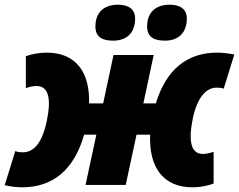

<svg xmlns="http://www.w3.org/2000/svg" viewBox="-39 -787 1017 817"><path d="M663 -614C725 -614 756 -652 756 -708C756 -753 721 -767 683 -767C622 -767 587 -733 587 -674C587 -629 617 -614 663 -614ZM442 -614C505 -614 536 -652 536 -708C536 -753 501 -767 463 -767C402 -767 367 -733 367 -674C367 -629 397 -614 442 -614ZM55 10C186 10 276 -64 319 -214H371L325 0H496L542 -214H600C594 -80 652 10 780 10C812 10 844 4 870 -6V-141C853 -135 837 -132 824 -132C774 -132 762 -185 781 -281C800 -372 838 -414 882 -414C891 -414 900 -414 913 -410L958 -555C933 -560 908 -563 885 -563C757 -563 668 -491 624 -347H571L615 -553H444L400 -347H340C344 -477 286 -563 160 -563C128 -563 97 -557 71 -548V-412C88 -418 104 -421 116 -421C168 -421 180 -368 160 -272C141 -181 106 -139 59 -139C49 -139 40 -139 26 -144L-19 1C6 7 32 10 55 10Z"/></svg>

Font: Noto Sans SemiCondensed Black
Style: Italic
Weight: 900
Width: 4
Italic angle: -12°
Designer: Monotype Design Team
Foundry: Monotype Imaging Inc.
Version: Version 2.013